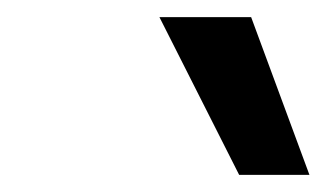

<svg xmlns="http://www.w3.org/2000/svg" viewBox="-20 -824 381 224"><path d="M166 -804H273L341 -620H259Z"/></svg>

Font: Be Vietnam Medium
Style: Italic
Weight: 500
Italic angle: -9.444°
Designer: Gabriel Lam
Foundry: TypeRant
Version: Version 3.000